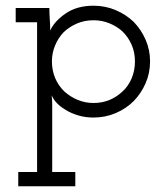

<svg xmlns="http://www.w3.org/2000/svg" viewBox="-20 -403 581 673"><path d="M44 250H244V200H163V-38Q163 -45 162.5 -53Q162 -61 161 -69Q167 -55 178.5 -42.5Q190 -30 210 -18Q229 -6 254 1.5Q279 9 308 9Q349 9 385.5 -6.5Q422 -22 449 -49Q475 -76 490.5 -111.5Q506 -147 506 -188Q506 -228 490.5 -263.5Q475 -299 449 -326Q422 -352 385.5 -367.5Q349 -383 308 -383Q250 -383 210.5 -356Q171 -329 156 -296Q156 -315 154.5 -335Q153 -355 153 -375H35V-325H110V200H44ZM308 -332Q337 -332 363 -321.5Q389 -311 408 -294Q429 -274 441 -247Q453 -220 453 -188Q453 -156 441.5 -128.5Q430 -101 409 -82Q389 -63 363.5 -52.5Q338 -42 308 -42Q278 -42 252 -53Q226 -64 206 -82Q185 -102 173.5 -129Q162 -156 162 -188Q162 -217 173 -243.5Q184 -270 203 -290Q223 -309 249.5 -320.5Q276 -332 308 -332Z"/></svg>

Font: Josefin Slab Medium
Style: Regular
Weight: 500
Designer: Santiago Orozco
Foundry: Typemade
Version: Version 2.000